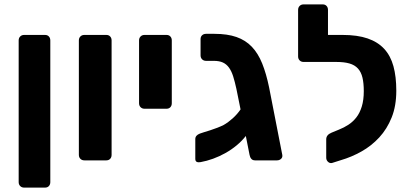

<svg xmlns="http://www.w3.org/2000/svg" viewBox="-20 -730 1831 874"><path d="M90 124Q79 124 72 117Q65 110 65 99V-546Q65 -557 72 -564Q79 -571 90 -571H185Q196 -571 202.5 -564Q209 -557 209 -546V99Q209 110 202.5 117Q196 124 185 124Z M364 0Q353 0 346 -7Q339 -14 339 -25V-546Q339 -557 346 -564Q353 -571 364 -571H464Q475 -571 481.5 -564Q488 -557 488 -546V-25Q488 -14 481.5 -7Q475 0 464 0Z M638 -235Q627 -235 620 -242Q613 -249 613 -260V-546Q613 -557 620 -564Q627 -571 638 -571H738Q749 -571 755.5 -564Q762 -557 762 -546V-260Q762 -249 755.5 -242Q749 -235 738 -235Z M1141 0Q1130 0 1124 -7Q1118 -14 1116 -25L1099 -111Q1081 -88 1057.5 -68.5Q1034 -49 1006.5 -33.5Q979 -18 950 -7.5Q921 3 893 8Q883 10 876 7Q869 4 869 -7V-97Q869 -114 890 -122Q895 -124 908 -128Q921 -132 937 -137Q953 -142 969.5 -148.5Q986 -155 998 -161Q1019 -173 1039.5 -191.5Q1060 -210 1075 -232L1056 -326Q1049 -358 1041.5 -382Q1034 -406 1022.5 -422Q1011 -438 994.5 -445.5Q978 -453 953 -453H918Q907 -453 900 -460Q893 -467 893 -478V-552Q893 -563 900 -569.5Q907 -576 918 -576H956Q1015 -576 1056.5 -561.5Q1098 -547 1126.5 -517Q1155 -487 1173.5 -441Q1192 -395 1205 -332L1265 -25Q1267 -14 1259.5 -7Q1252 0 1241 0Z M1491 12Q1481 14 1473 6.5Q1465 -1 1465 -12V-96Q1465 -116 1489 -126L1523 -140Q1546 -149 1566.5 -162.5Q1587 -176 1602.5 -196Q1618 -216 1627 -245.5Q1636 -275 1636 -315Q1636 -351 1630 -376.5Q1624 -402 1609.5 -418Q1595 -434 1571 -441Q1547 -448 1511 -448H1486H1484H1362Q1351 -448 1344 -455Q1337 -462 1337 -473V-685Q1337 -696 1344 -703Q1351 -710 1362 -710H1449Q1460 -710 1466.5 -703Q1473 -696 1473 -685V-571H1539Q1607 -571 1653.5 -555Q1700 -539 1729 -507.5Q1758 -476 1771 -428.5Q1784 -381 1784 -317Q1784 -248 1763 -195.5Q1742 -143 1706.5 -104.5Q1671 -66 1625.5 -40.5Q1580 -15 1532 -1Z"/></svg>

Font: Fz Rubik SemBd
Style: Regular
Weight: 600
Designer: Hubert and Fischer
Foundry: Hubert and Fischer
Version: Vit hóa bi FontZin.com